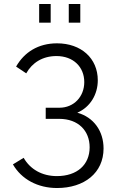

<svg xmlns="http://www.w3.org/2000/svg" viewBox="-20 -937 585 966"><path d="M177 -823H235V-917H177ZM326 -823H384V-917H326ZM267 9C404 9 501 -67 501 -190C501 -277 452 -347 369 -370C434 -398 472 -462 472 -533C472 -644 388 -719 267 -719C172 -719 102 -674 61 -602L112 -568C142 -622 195 -655 264 -655C349 -655 404 -600 404 -524C404 -451 352 -395 279 -395H210V-339H278C374 -339 431 -279 431 -196C431 -108 368 -51 266 -51C192 -51 132 -85 99 -143L45 -110C88 -35 170 9 267 9Z"/></svg>

Font: FIGSv2-sans-serif
Style: Regular
Weight: 400
Designer: Matt McInerney, Pablo Impallari, Rodrigo Fuenzalida,Mirko Velimirovic
Foundry: Matt McInerney, Pablo Impallari, Rodrigo Fuenzalida
Version: Version 4.021;hotconv 1.0.109;makeotfexe 2.5.65596